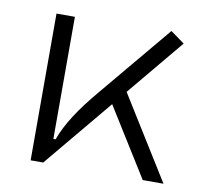

<svg xmlns="http://www.w3.org/2000/svg" viewBox="-64 -597 715 667"><g transform="rotate(10 293.0 -263.5)"><path d="M85 0H129.4L330.1 -241.2L480.5 0H553.7L372.1 -292L538.1 -491.7L488.8 -527.3L275.9 -272.5C216.8 -202.1 179.2 -145.5 157.7 -86.9H149.9V-517.6H85Z"/></g></svg>

Font: Cascadia Mono Light
Style: Regular
Weight: 300
Monospace: yes
Designer: Aaron Bell
Foundry: Saja Typeworks
Version: Version 2404.023